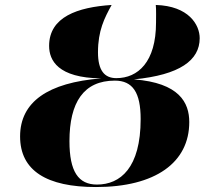

<svg xmlns="http://www.w3.org/2000/svg" viewBox="-20 -743 835 774"><path d="M367 11C607 11 743 -88 743 -251C743 -329 703 -409 520 -423C705 -441 785 -500 785 -589C785 -643 741 -719 608 -723C610 -706 609 -667 609 -652C609 -493 536 -428 449 -428C401 -428 375 -459 375 -532C375 -620 401 -670 430 -723C293 -714 178 -675 178 -558C178 -500 213 -429 388 -427C173 -410 61 -332 61 -193C61 -55 168 11 367 11ZM371 1C296 1 260 -51 260 -174C260 -330 317 -418 443 -418C515 -418 547 -370 547 -263C547 -66 465 1 371 1Z"/></svg>

Font: Noto Serif Display SemiCondensed Black
Style: Italic
Weight: 900
Width: 4
Italic angle: -12°
Designer: Monotype Design Team
Foundry: Monotype Imaging Inc.
Version: Version 2.009